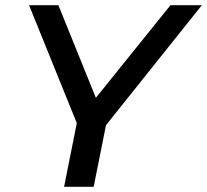

<svg xmlns="http://www.w3.org/2000/svg" viewBox="-20 -720 798 740"><path d="M227 0 276 -245.5 92 -700H205L349.5 -343L637 -700H758L388.5 -237.5L341 0Z"/></svg>

Font: Argentum Sans
Style: Italic
Weight: 400
Italic angle: -11.3099°
Designer: Julieta Ulanovsky, Owen Earl, Rasmus Andersson, Cristiano Sobral
Foundry: The Argentum Sans Project Authors
Version: Version 3.131; ttfautohint (v1.8.4.7-5d5b-dirty)